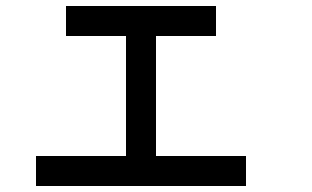

<svg xmlns="http://www.w3.org/2000/svg" viewBox="-20 -720 1040 640"><path d="M400 -200V-600H200V-700H700V-600H500V-200H800V-100H100V-200Z"/></svg>

Font: Galmuri9 Regular
Style: Regular
Weight: 400
Designer: Lee Minseo (quiple)
Version: Version 2.399;hotconv 1.1.1;makeotfexe 2.6.0 DEVELOPMENT